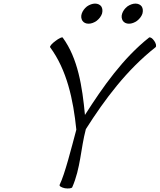

<svg xmlns="http://www.w3.org/2000/svg" viewBox="-20 -1036 889 1069"><path d="M548 -960C552 -975 551 -989 544 -1000C537 -1010 524 -1016 509 -1016C495 -1016 478 -1010 464 -1000C450 -989 440 -975 435 -960C430 -945 432 -931 439 -920C446 -910 458 -904 473 -904C488 -904 504 -910 518 -920C532 -931 543 -945 548 -960ZM773 -960C777 -975 776 -989 769 -1000C762 -1010 749 -1016 734 -1016C720 -1016 703 -1010 689 -1000C675 -989 665 -975 660 -960C655 -945 657 -931 664 -920C671 -910 683 -904 698 -904C713 -904 729 -910 743 -920C757 -931 768 -945 773 -960ZM259 -773C352 -647 388 -482 405 -314C377 -210 341 -66 312 -7C309 0 322 8 341 12C360 15 378 13 382 7C429 -100 429 -208 458 -317C564 -484 686 -647 846 -773C852 -778 849 -794 839 -808C829 -823 816 -831 810 -827C664 -711 554 -554 453 -396C438 -554 414 -711 329 -827C326 -831 308 -823 289 -808C269 -794 256 -778 259 -773Z"/></svg>

Font: Nupuram Light Oblique
Style: Regular
Weight: 300
Designer: Santhosh Thottingal (santhosh.thottingal@gmail.com)
Foundry: SMC
Version: Version 1.000